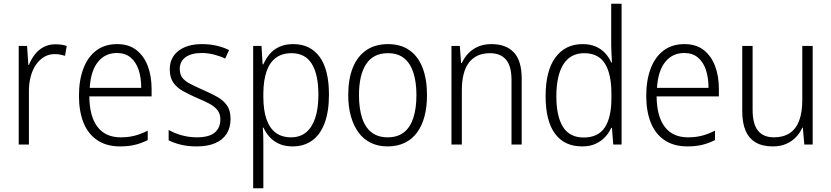

<svg xmlns="http://www.w3.org/2000/svg" viewBox="-20 -780 4486 1036"><path d="M278 -541Q294 -541 310 -539Q326 -537 340 -532L331 -479Q318 -483 304.5 -485.5Q291 -488 275 -488Q243 -488 217.5 -472.5Q192 -457 173.5 -430Q155 -403 145.5 -366.5Q136 -330 136 -287V0H81V-532H126L133 -430H136Q148 -460 167.5 -485.5Q187 -511 215 -526Q243 -541 278 -541Z M612 -542Q675 -542 716 -510Q757 -478 777.5 -423.5Q798 -369 798 -300V-260H462Q463 -152 506 -95.5Q549 -39 631 -39Q672 -39 705.5 -47.5Q739 -56 777 -75V-24Q743 -7 708 1.5Q673 10 628 10Q555 10 505 -23.5Q455 -57 430.5 -118.5Q406 -180 406 -263Q406 -346 429.5 -409Q453 -472 499 -507Q545 -542 612 -542ZM611 -494Q548 -494 509 -446.5Q470 -399 464 -306H742Q742 -361 728 -403Q714 -445 685 -469.5Q656 -494 611 -494Z M1224 -138Q1224 -92 1203 -58.5Q1182 -25 1141 -7.5Q1100 10 1041 10Q993 10 955 0.5Q917 -9 890 -23V-79Q921 -61 960.5 -50Q1000 -39 1042 -39Q1108 -39 1138.5 -64.5Q1169 -90 1169 -136Q1169 -164 1155 -183.5Q1141 -203 1113.5 -218.5Q1086 -234 1044 -251Q1001 -270 967.5 -288.5Q934 -307 915 -334.5Q896 -362 896 -406Q896 -469 943 -505.5Q990 -542 1070 -542Q1112 -542 1148.5 -533.5Q1185 -525 1216 -510L1195 -464Q1168 -477 1135 -485.5Q1102 -494 1068 -494Q1013 -494 981.5 -471.5Q950 -449 950 -408Q950 -379 964 -360.5Q978 -342 1006.5 -327.5Q1035 -313 1075 -295Q1117 -277 1151 -258Q1185 -239 1204.5 -211.5Q1224 -184 1224 -138Z M1562 -542Q1654 -542 1704.5 -473.5Q1755 -405 1755 -269Q1755 -178 1731.5 -115.5Q1708 -53 1664 -21.5Q1620 10 1559 10Q1517 10 1486 -4Q1455 -18 1434.5 -41Q1414 -64 1402 -91H1398Q1400 -69 1400.5 -44Q1401 -19 1401 4V236H1346V-532H1391L1397 -433H1401Q1414 -463 1435 -488Q1456 -513 1487.5 -527.5Q1519 -542 1562 -542ZM1553 -493Q1502 -493 1468.5 -468Q1435 -443 1418.5 -395.5Q1402 -348 1401 -280V-257Q1401 -185 1418 -136.5Q1435 -88 1468 -63.5Q1501 -39 1551 -39Q1598 -39 1630.5 -65Q1663 -91 1680.5 -142Q1698 -193 1698 -269Q1698 -378 1662.5 -435.5Q1627 -493 1553 -493Z M2284 -267Q2284 -203 2270.5 -152Q2257 -101 2230 -64.5Q2203 -28 2163 -9Q2123 10 2071 10Q2021 10 1981.5 -9Q1942 -28 1915 -64.5Q1888 -101 1873.5 -152Q1859 -203 1859 -267Q1859 -354 1884 -415.5Q1909 -477 1957 -509.5Q2005 -542 2074 -542Q2143 -542 2190 -508.5Q2237 -475 2260.5 -413.5Q2284 -352 2284 -267ZM1917 -267Q1917 -196 1933.5 -144.5Q1950 -93 1984.5 -66Q2019 -39 2072 -39Q2125 -39 2159.5 -66Q2194 -93 2210.5 -144.5Q2227 -196 2227 -267Q2227 -336 2211 -386.5Q2195 -437 2161.5 -465Q2128 -493 2073 -493Q1994 -493 1955.5 -434Q1917 -375 1917 -267Z M2632 -542Q2711 -542 2753 -497Q2795 -452 2795 -356V0H2740V-349Q2740 -423 2710.5 -458Q2681 -493 2624 -493Q2550 -493 2511 -443Q2472 -393 2472 -292V0H2416V-532H2461L2468 -440H2472Q2485 -469 2507 -492Q2529 -515 2560 -528.5Q2591 -542 2632 -542Z M3121 10Q3025 10 2974.5 -59Q2924 -128 2924 -261Q2924 -398 2977 -470Q3030 -542 3124 -542Q3164 -542 3194 -529Q3224 -516 3245 -493.5Q3266 -471 3278 -443H3282Q3281 -466 3279.5 -490.5Q3278 -515 3278 -535V-760H3334V0H3289L3282 -90H3278Q3266 -63 3245 -40.5Q3224 -18 3193.5 -4Q3163 10 3121 10ZM3129 -38Q3208 -38 3243.5 -92.5Q3279 -147 3279 -248V-276Q3279 -381 3244 -437Q3209 -493 3132 -493Q3058 -493 3020 -433Q2982 -373 2982 -260Q2982 -152 3018 -95Q3054 -38 3129 -38Z M3673 -542Q3736 -542 3777 -510Q3818 -478 3838.5 -423.5Q3859 -369 3859 -300V-260H3523Q3524 -152 3567 -95.5Q3610 -39 3692 -39Q3733 -39 3766.5 -47.5Q3800 -56 3838 -75V-24Q3804 -7 3769 1.5Q3734 10 3689 10Q3616 10 3566 -23.5Q3516 -57 3491.5 -118.5Q3467 -180 3467 -263Q3467 -346 3490.5 -409Q3514 -472 3560 -507Q3606 -542 3673 -542ZM3672 -494Q3609 -494 3570 -446.5Q3531 -399 3525 -306H3803Q3803 -361 3789 -403Q3775 -445 3746 -469.5Q3717 -494 3672 -494Z M4365 -532V0H4320L4312 -91H4309Q4297 -63 4275 -40Q4253 -17 4222 -3.5Q4191 10 4149 10Q4094 10 4057.5 -11.5Q4021 -33 4003 -75Q3985 -117 3985 -180V-532H4041V-187Q4041 -111 4070 -75Q4099 -39 4156 -39Q4207 -39 4241 -61.5Q4275 -84 4292 -128.5Q4309 -173 4309 -241V-532Z"/></svg>

Font: Noto Sans Thai SemiCondensed Light
Style: Regular
Weight: 300
Width: 4
Designer: Monotype Design Team
Foundry: Monotype Imaging Inc.
Version: Version 2.001